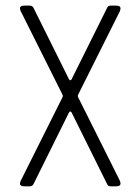

<svg xmlns="http://www.w3.org/2000/svg" viewBox="-20 -656 494 676"><path d="M53.2 -20 200.2 -314Q202.1 -318.4 200.2 -322.3L53.2 -616.2Q50.3 -622.1 50.3 -626.5Q50.3 -636.2 65.9 -636.2H85Q93.3 -636.2 97.7 -628.9L223.1 -376.5Q227.5 -370.1 231.9 -376.5L357.4 -628.9Q360.4 -636.2 370.1 -636.2H389.2Q404.3 -636.2 404.3 -626Q404.3 -622.6 401.9 -616.2L254.9 -322.3Q252.9 -318.4 254.9 -314L401.9 -20Q404.3 -13.7 404.3 -10.3Q404.3 0 389.2 0H370.1Q360.4 0 357.4 -7.3L231.9 -260.3Q227.5 -266.6 223.1 -260.3L97.7 -7.3Q93.3 0 85 0H65.9Q50.3 0 50.3 -9.8Q50.3 -14.2 53.2 -20Z"/></svg>

Font: GOSTRUS
Style: type A
Weight: 200
Designer: Юрий и Татьяна Кривогуз
Version: Version 01.0